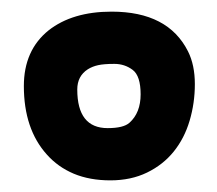

<svg xmlns="http://www.w3.org/2000/svg" viewBox="-20 -666 373 330"><path d="M60.5 -400.4Q21 -444.3 21 -518.1Q21 -579.6 63.5 -613.8Q104.5 -646 171.9 -646Q269 -646 303.2 -577.6Q314.9 -554.2 314.9 -521.5Q314.9 -488.8 305.9 -458.5Q296.9 -428.2 278.6 -405.5Q260.3 -382.8 232.7 -369.4Q205.1 -356 169.7 -356Q134.3 -356 106.9 -367.4Q79.6 -378.9 60.5 -400.4ZM112.8 -512.2Q112.8 -445.8 165 -445.8Q192.4 -445.8 202.6 -455.1Q221.7 -472.2 221.7 -503.9Q221.7 -535.6 208 -545.9Q194.3 -556.2 176.5 -556.2Q158.7 -556.2 148.7 -554Q138.7 -551.8 130.9 -546.9Q112.8 -535.2 112.8 -512.2Z"/></svg>

Font: Passero One
Style: Regular
Weight: 400
Designer: Viktoriya Grabowska
Foundry: Viktoriya Grabowska
Version: Version 1.003